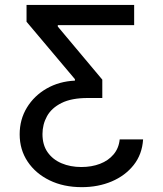

<svg xmlns="http://www.w3.org/2000/svg" viewBox="-20 -566 660 777"><path d="M311 191.4Q237.3 191.4 180.7 163.8Q124 136.2 91.8 87.9Q59.6 39.6 59.6 -22.5Q59.6 -82.5 88.9 -130.6Q118.2 -178.7 168.9 -207.8Q219.7 -236.8 283.2 -239.7V-245.6L87.4 -478V-545.9H522.9V-464.4H213.9V-458.5L394 -243.7V-169.4H335Q269.5 -169.4 229 -149.2Q188.5 -128.9 170.2 -95.7Q151.9 -62.5 151.9 -23.4Q151.9 20.5 172.6 50Q193.4 79.6 229 94.7Q264.6 109.9 309.1 109.9Q351.1 109.9 384.8 96.9Q418.5 84 439.7 58.8Q460.9 33.7 464.4 -2H559.1Q555.2 58.6 521 101.8Q486.8 145 432.1 168.2Q377.4 191.4 311 191.4Z"/></svg>

Font: Adwaita Sans
Style: Regular
Weight: 400
Designer: Rasmus Andersson
Foundry: rsms
Version: Version 4.001;git-9221beed3